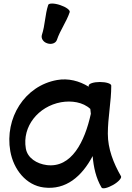

<svg xmlns="http://www.w3.org/2000/svg" viewBox="-20 -1007 731 1063"><path d="M295 -786C313 -840 348 -886 366 -940C369 -951 346 -968 313 -979C280 -990 251 -990 247 -980C229 -926 230 -868 212 -814C206 -795 219 -774 242 -767C265 -759 289 -768 295 -786ZM650 -31C608 -104 577 -183 577 -267C577 -356 596 -444 596 -533C596 -544 568 -553 533 -553C499 -553 471 -544 471 -533C471 -531 471 -529 471 -527C419 -559 358 -575 296 -564C116 -532 5 -353 37 -170C55 -69 124 19 223 31C345 46 433 -30 493 -143C498 -82 511 -22 542 31C547 41 576 34 606 17C636 0 655 -22 650 -31ZM239 -93C184 -100 132 -132 123 -185C102 -307 192 -418 318 -441C376 -451 439 -442 480 -404C481 -395 482 -386 483 -377C449 -222 376 -76 239 -93Z"/></svg>

Font: Nupuram
Style: Bold
Weight: 700
Designer: Santhosh Thottingal (santhosh.thottingal@gmail.com)
Foundry: SMC
Version: Version 1.000